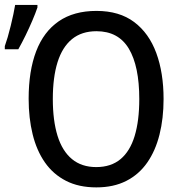

<svg xmlns="http://www.w3.org/2000/svg" viewBox="-22 -770 755 799"><path d="M658.7 -357.9Q658.7 -277.3 641.8 -210Q625 -142.6 590.6 -93.3Q556.2 -43.9 503.4 -17.1Q450.7 9.8 378.9 9.8Q305.7 9.8 252.4 -17.6Q199.2 -44.9 164.8 -94.2Q130.4 -143.6 113.8 -211.2Q97.2 -278.8 97.2 -358.9Q97.2 -474.6 128.4 -556.4Q159.7 -638.2 222.4 -681.4Q285.2 -724.6 379.4 -724.6Q474.6 -724.6 536.4 -678.2Q598.1 -631.8 628.4 -549.3Q658.7 -466.8 658.7 -357.9ZM197.8 -357.9Q197.8 -268.1 217.5 -204.6Q237.3 -141.1 277.6 -107.9Q317.9 -74.7 378.4 -74.7Q439.9 -74.7 479.5 -107.7Q519 -140.6 538.3 -203.9Q557.6 -267.1 557.6 -357.9Q557.6 -494.6 514.2 -567.4Q470.7 -640.1 379.4 -640.1Q317.9 -640.1 277.6 -607.2Q237.3 -574.2 217.5 -511.2Q197.8 -448.2 197.8 -357.9ZM-2 -564.9V-578.1Q3.4 -592.8 10 -615.2Q16.6 -637.7 22.7 -662.8Q28.8 -688 33.7 -710.9Q38.6 -733.9 41 -749.5H133.8V-738.8Q125.5 -714.4 112.5 -684.1Q99.6 -653.8 84.5 -622.8Q69.3 -591.8 54.2 -564.9Z"/></svg>

Font: Open Sans SemiCondensed Medium
Style: Regular
Weight: 500
Width: 4
Designer: Monotype Design Team
Foundry: Monotype Imaging Inc.
Version: Version 3.000